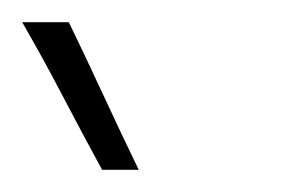

<svg xmlns="http://www.w3.org/2000/svg" viewBox="-35 -632 255 173"><path d="M27 -612Q43 -579 58.5 -545.5Q74 -512 90 -479H57Q39 -512 21.5 -545.5Q4 -579 -15 -612Z"/></svg>

Font: Josefin Slab
Style: Italic
Weight: 400
Italic angle: -12°
Designer: Santiago Orozco
Foundry: Typemade
Version: Version 2.000